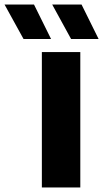

<svg xmlns="http://www.w3.org/2000/svg" viewBox="-111 -824 454 844"><path d="M73 0V-595H242V0ZM201.5 -652.5 118.5 -804H247.5L322.5 -652.5ZM-7.5 -652.5 -91 -804H38.5L113.5 -652.5Z"/></svg>

Font: Encode Sans SC SemiExpanded
Style: Bold
Weight: 700
Width: 6
Designer: Multiple Designers
Foundry: Impallari Type
Version: Version 3.002